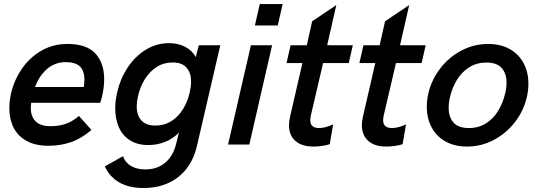

<svg xmlns="http://www.w3.org/2000/svg" viewBox="-20 -710 2642 943"><path d="M25.9 -178.7Q25.9 -215.8 34.2 -251Q48.8 -314.9 86.4 -370.6Q124 -426.3 181.9 -460.2Q239.7 -494.1 311 -494.1Q406.2 -494.1 449 -446.8Q491.7 -399.4 491.7 -321.3Q491.7 -279.3 480 -231Q476.1 -216.3 471.7 -205.1H133.3Q131.3 -192.9 131.3 -178.7Q131.3 -137.2 155.3 -113.8Q179.2 -90.3 226.6 -90.3Q270.5 -90.3 303.2 -101.8Q335.9 -113.3 367.7 -140.6L429.2 -71.8Q379.4 -29.3 328.4 -11.7Q277.3 5.9 217.3 5.9Q153.3 5.9 110.4 -18.1Q67.4 -42 46.6 -83.5Q25.9 -125 25.9 -178.7ZM391.6 -282.7Q394.5 -302.7 394.5 -318.4Q394.5 -362.3 372.6 -383.5Q350.6 -404.8 303.2 -404.8Q249.5 -404.8 210.4 -370.6Q171.4 -336.4 152.3 -282.7Z M684.6 213.4Q545.4 213.4 494.6 107.4L584 57.1Q594.2 87.4 622.6 104.7Q650.9 122.1 694.8 122.1Q752 122.1 791.5 88.9Q831.1 55.7 845.2 -4.4L858.9 -58.6Q828.6 -27.8 789.8 -12.7Q751 2.4 709 2.4Q655.3 2.4 618.7 -20.8Q582 -43.9 564 -84.7Q545.9 -125.5 545.9 -177.7Q545.9 -215.3 555.7 -257.3Q570.3 -322.3 606.2 -377.2Q642.1 -432.1 694.8 -465.1Q747.6 -498 810.5 -498Q854.5 -498 889.2 -480.2Q923.8 -462.4 941.4 -429.7L956.5 -487.8H1062L947.8 4.4Q933.1 70.3 897.2 117.2Q861.3 164.1 807.1 188.7Q752.9 213.4 684.6 213.4ZM912.1 -257.3Q918.5 -286.1 918.5 -308.6Q918.5 -352.1 896.2 -377.7Q874 -403.3 827.6 -403.3Q784.2 -403.3 749.3 -380.9Q714.4 -358.4 691.2 -320.8Q668 -283.2 657.7 -237.8Q651.4 -209.5 651.4 -188Q651.4 -144.5 674.1 -118.9Q696.8 -93.3 743.7 -93.3Q787.1 -93.3 821.5 -115Q856 -136.7 878.7 -173.8Q901.4 -210.9 912.1 -257.3Z M1231.9 -585 1255.9 -689.9H1368.2L1344.2 -585ZM1100.1 0 1212.4 -487.8H1316.4L1204.6 0Z M1399.4 -95.2Q1399.4 -113.8 1404.8 -137.7L1465.3 -400.4H1387.2L1407.2 -487.8H1486.8L1513.2 -605.5L1631.8 -685.1L1586.9 -487.8H1712.9L1692.9 -400.4H1566.9L1506.8 -143.1Q1503.9 -129.9 1503.9 -119.6Q1503.9 -81.1 1546.9 -81.1Q1577.6 -81.1 1616.2 -99.1L1599.6 -2Q1586.9 2.9 1564.2 6.3Q1541.5 9.8 1519.5 9.8Q1461.4 9.8 1430.4 -18.3Q1399.4 -46.4 1399.4 -95.2Z M1757.3 -95.2Q1757.3 -113.8 1762.7 -137.7L1823.2 -400.4H1745.1L1765.1 -487.8H1844.7L1871.1 -605.5L1989.7 -685.1L1944.8 -487.8H2070.8L2050.8 -400.4H1924.8L1864.7 -143.1Q1861.8 -129.9 1861.8 -119.6Q1861.8 -81.1 1904.8 -81.1Q1935.5 -81.1 1974.1 -99.1L1957.5 -2Q1944.8 2.9 1922.1 6.3Q1899.4 9.8 1877.4 9.8Q1819.3 9.8 1788.3 -18.3Q1757.3 -46.4 1757.3 -95.2Z M2076.2 -185.5Q2076.2 -218.8 2084 -252Q2099.6 -318.4 2142.1 -373.8Q2184.6 -429.2 2246.1 -461.7Q2307.6 -494.1 2377.4 -494.1Q2439 -494.1 2483.6 -469Q2528.3 -443.8 2551.8 -399.4Q2575.2 -355 2575.2 -298.8Q2575.2 -265.6 2567.4 -232.4Q2551.8 -165.5 2509.3 -110.4Q2466.8 -55.2 2405.3 -22.7Q2343.8 9.8 2273.9 9.8Q2212.4 9.8 2167.7 -15.4Q2123 -40.5 2099.6 -85Q2076.2 -129.4 2076.2 -185.5ZM2461.4 -252Q2467.8 -277.8 2467.8 -304.2Q2467.8 -349.6 2443.8 -376.2Q2419.9 -402.8 2368.7 -402.8Q2321.8 -402.8 2285.2 -379.9Q2248.5 -356.9 2224.6 -318.4Q2200.7 -279.8 2189.9 -232.4Q2183.6 -206.5 2183.6 -180.2Q2183.6 -134.8 2207.5 -107.9Q2231.4 -81.1 2282.7 -81.1Q2330.1 -81.1 2366.7 -104Q2403.3 -127 2426.8 -165.8Q2450.2 -204.6 2461.4 -252Z"/></svg>

Font: Acari Sans SemiBold
Style: Italic
Weight: 600
Italic angle: -13°
Designer: Alfredo Marco Pradil and Stefan Peev
Foundry: Hanken Design Co.
Version: Version 1.045;January 11, 2019;FontCreator 11.5.0.2425 64-bi